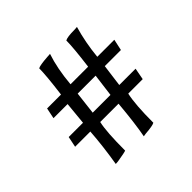

<svg xmlns="http://www.w3.org/2000/svg" viewBox="-127 -615 741 741"><g transform="rotate(-45 243.5 -244.5)"><path d="M314 -477Q326 -484 366 -484L380 -485Q361 -420 354 -348H447L437 -302H349L337 -211H426L417 -163H338Q327 -114 327 -15Q317 -9 277 -6L264 -4Q275 -61 284 -162H184Q174 -118 174 -16Q168 -13 125 -6L112 -5Q126 -89 131 -163H48L57 -207H135L144 -300H67L76 -344H152Q164 -437 164 -475Q174 -481 218 -484L233 -485Q213 -426 206 -346H302Q314 -439 314 -477ZM189 -208H286L298 -301H200Z"/></g></svg>

Font: Prociono
Style: Regular
Weight: 400
Designer: Barry Schwartz
Foundry: The Crud Factory
Version: Version 2.301